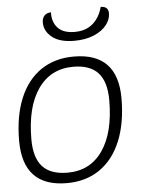

<svg xmlns="http://www.w3.org/2000/svg" viewBox="-55 -818 658 872"><g transform="rotate(-5 274.0 -382.0)"><path d="M15 -200Q15 -312 48.5 -393Q82 -474 145 -517Q208 -560 295 -560Q495 -560 495 -353Q495 -240 461.5 -158.5Q428 -77 365 -33.5Q302 10 215 10Q15 10 15 -200ZM439 -349Q439 -433 402 -473.5Q365 -514 289 -514Q186 -514 128.5 -432Q71 -350 71 -202Q71 -118 108 -77.5Q145 -37 222 -37Q325 -37 382 -119Q439 -201 439 -349ZM169 -726Q169 -746 180 -757.5Q191 -769 210 -769Q208 -725 233 -698Q258 -671 310 -671Q361 -671 393 -699Q425 -727 437 -774Q454 -774 463 -766Q472 -758 472 -742Q472 -714 452 -688.5Q432 -663 394 -647Q356 -631 305 -631Q238 -631 203.5 -659Q169 -687 169 -726Z"/></g></svg>

Font: Krub Light
Style: Italic
Weight: 300
Italic angle: -8°
Designer: Ekaluck Peanpanawate
Foundry: Cadson Demak Co.,Ltd.
Version: Version 1.000; ttfautohint (v1.6)